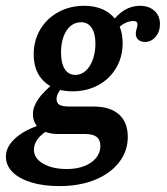

<svg xmlns="http://www.w3.org/2000/svg" viewBox="-32 -448 576 661"><path d="M-11.7 91.1Q-11.7 58.8 17.9 30.4Q47.6 2.1 102.7 -17.1L132.2 0.8Q108.2 15.7 96.5 32.4Q84.8 49.1 84.8 67.4Q84.8 96.8 116.4 115.3Q148 133.9 198.3 133.9Q231.8 133.9 258 123.8Q284.2 113.6 298.9 95.6Q313.6 77.6 313.6 54.5Q313.6 33.6 300.9 23.5Q288.2 13.4 262 13.4H169.3Q128.4 13.4 104.9 -4.9Q81.4 -23.1 81.4 -55.7Q81.4 -80.5 99.7 -106.9Q118 -133.3 158.9 -166.1L183.1 -149.2Q172.1 -135.6 167.4 -125.9Q162.7 -116.2 162.7 -107Q162.7 -92.9 173 -87.1Q183.2 -81.2 209.5 -81.2H290.2Q346.9 -81.2 377.4 -54.3Q407.9 -27.3 407.9 23.2Q407.9 72.5 377.9 111Q348 149.6 294.6 171.2Q241.2 192.7 173.2 192.7Q117.3 192.7 75.5 179.9Q33.6 167 10.9 144.1Q-11.7 121.2 -11.7 91.1ZM84 -260.7Q84 -308.2 106.4 -346.3Q128.9 -384.4 168.6 -406.2Q208.4 -428 257.3 -428Q319.2 -428 354.7 -393.5Q390.2 -359 390.2 -299.3Q390.2 -252.2 368 -214.3Q345.8 -176.4 306.4 -155Q267.1 -133.6 217.4 -133.6Q155.5 -133.6 119.8 -167.5Q84 -201.4 84 -260.7ZM296.5 -297.6Q296.5 -332.9 283.6 -352.2Q270.6 -371.5 247.1 -371.5Q226.6 -371.5 210.8 -358.4Q195.1 -345.2 186.6 -321.6Q178.1 -297.9 178.1 -266.8Q178.1 -229.8 191.1 -210Q204 -190.1 227.5 -190.1Q247.2 -190.1 263 -204.2Q278.8 -218.4 287.6 -243.1Q296.5 -267.7 296.5 -297.6ZM435.4 -332.8Q435.4 -336.6 436.5 -341.4Q437.5 -346.2 438.8 -350Q439.7 -353.7 440.5 -357.1Q441.4 -360.5 441.4 -363.4Q441.4 -369.8 438.2 -372.7Q434.9 -375.6 426.9 -375.6Q412.2 -375.6 397 -367.6Q381.7 -359.6 369.3 -345.4L351.5 -368.9Q371.3 -398.1 396.2 -413Q421.1 -428 449.7 -428Q480.8 -428 499.7 -410.8Q518.7 -393.7 518.7 -365Q518.7 -339.2 503.7 -321.4Q488.7 -303.6 467.2 -303.6Q452.3 -303.6 443.8 -311.6Q435.4 -319.5 435.4 -332.8Z"/></svg>

Font: Playfair Micro SmCond SmLight
Style: Italic
Weight: 360
Width: 4
Italic angle: -15.6°
Designer: Claus Eggers Sørensen
Foundry: Claus Eggers Sørensen
Version: Version 2.203;Glyphs 3.3 (3326)